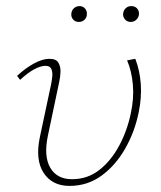

<svg xmlns="http://www.w3.org/2000/svg" viewBox="-20 -605 528 630"><path d="M208 5Q151 5 123 -38Q95 -81 111 -156L148 -330Q150 -340 151.5 -354Q153 -368 148.5 -378.5Q144 -389 129 -389Q114 -389 93 -378Q72 -367 46 -343L36 -356Q64 -382 92 -397Q120 -412 142 -412Q164 -412 171.5 -399.5Q179 -387 178.5 -369.5Q178 -352 174 -335L137 -159Q123 -92 145 -54.5Q167 -17 216 -17Q267 -17 305.5 -47Q344 -77 370.5 -126Q397 -175 409 -232Q420 -282 416 -327Q412 -372 397 -407L424 -412Q439 -373 442 -328.5Q445 -284 435 -236Q422 -172 390.5 -117Q359 -62 313 -28.5Q267 5 208 5ZM239 -533Q227 -533 220 -541Q213 -549 214 -560Q215 -571 222.5 -578Q230 -585 241 -585Q252 -585 259 -577Q266 -569 265 -558Q265 -548 257.5 -540.5Q250 -533 239 -533ZM409 -533Q397 -533 390 -541.5Q383 -550 384 -560Q385 -571 392.5 -578Q400 -585 411 -585Q423 -585 430 -577Q437 -569 436 -558Q435 -548 427.5 -540.5Q420 -533 409 -533Z"/></svg>

Font: Ysabeau Office Thin
Style: Italic
Weight: 250
Italic angle: -12°
Designer: Christian Thalmann (Catharsis Fonts)
Version: Version 2.001;gftools[0.9.30]; featfreeze: tnum,lnum,ss02